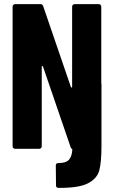

<svg xmlns="http://www.w3.org/2000/svg" viewBox="-20 -720 549 929"><path d="M263 69Q299 69 313.5 53Q328 37 330 4Q330 1 326 -1Q322 -5 321 -10L188 -398Q187 -401 184.5 -400.5Q182 -400 182 -397V-12Q182 -7 178.5 -3.5Q175 0 170 0H53Q48 0 44.5 -3.5Q41 -7 41 -12V-688Q41 -693 44.5 -696.5Q48 -700 53 -700H176Q186 -700 189 -690L323 -299Q324 -296 326.5 -296.5Q329 -297 329 -300V-688Q329 -693 332.5 -696.5Q336 -700 341 -700H458Q463 -700 466.5 -696.5Q470 -693 470 -688V-317L471 -314V-15Q471 64 460.5 104Q450 144 405.5 167Q361 190 263 189Q251 189 251 177L250 80Q250 69 263 69Z"/></svg>

Font: Barlow Condensed
Style: Bold
Weight: 700
Width: 3
Designer: Jeremy Tribby
Foundry: Tribby Type
Version: Version 1.500